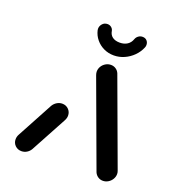

<svg xmlns="http://www.w3.org/2000/svg" viewBox="-127 -791 812 891"><g transform="rotate(20 279.0 -345.5)"><path d="M77.8 0Q59.3 0 46.7 -12.4Q34.1 -24.8 34.1 -43Q34.1 -56.3 41.1 -68.5L136.3 -245.2Q143.7 -257.4 155.9 -264.8Q168.1 -272.2 181.9 -272.2Q200.4 -272.2 213 -259.6Q225.6 -247 225.6 -228.5Q225.6 -216.3 218.5 -203.3L123 -26.7Q115.9 -14.4 103.9 -7.2Q91.9 0 77.8 0ZM532.2 -52.2Q532.2 -38.5 525 -26.5Q517.8 -14.4 505.7 -7.2Q493.7 0 480 0Q466.3 0 455.6 -7.4Q444.8 -14.8 439.6 -26.7L283.7 -450Q280.4 -459.3 280.4 -467Q280.4 -480.7 287.6 -492.6Q294.8 -504.4 306.9 -511.5Q318.9 -518.5 332.6 -518.5Q346.3 -518.5 357.2 -511.1Q368.1 -503.7 373 -491.9L528.9 -68.5Q532.2 -60.7 532.2 -52.2ZM218.9 -648.5Q218.1 -650.7 218.1 -655.6Q218.1 -669.3 227.8 -680.2Q237.4 -691.1 253 -691.1Q263.7 -691.1 271.9 -684.4Q280 -677.8 281.9 -667.8Q284.8 -649.3 298.3 -639.3Q311.9 -629.3 334.4 -629.3Q356.3 -629.3 371.5 -639.3Q386.7 -649.3 393 -667.8Q396.7 -678.1 405.7 -684.6Q414.8 -691.1 425.6 -691.1Q439.6 -691.1 447.4 -682.4Q455.2 -673.7 455.2 -661.5Q455.2 -654.1 452.6 -648.5Q442.6 -624.1 423.5 -605Q404.4 -585.9 379.8 -575Q355.2 -564.1 328.5 -564.1Q301.5 -564.1 278.7 -575Q255.9 -585.9 240.2 -605Q224.4 -624.1 218.9 -648.5Z"/></g></svg>

Font: 26F Galaxy Sans Extra Bold
Style: Italic
Weight: 800
Italic angle: -5°
Designer: C₂₉H₂₅N₃O₅
Version: Version 1.200